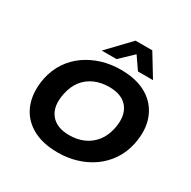

<svg xmlns="http://www.w3.org/2000/svg" viewBox="-203 -1141 1343 1350"><g transform="rotate(30 468.0 -466.5)"><path d="M437 11Q307 11 222 -40Q137 -91 103.5 -181.5Q70 -272 93 -391Q110 -470 151 -530.5Q192 -591 251 -632Q310 -673 381.5 -694.5Q453 -716 532 -716Q662 -716 746 -665.5Q830 -615 864.5 -525Q899 -435 875 -316Q858 -236 816.5 -175Q775 -114 716.5 -73Q658 -32 586.5 -10.5Q515 11 437 11ZM445 -135Q511 -135 563 -158.5Q615 -182 650.5 -227Q686 -272 700 -338Q722 -447 674.5 -508.5Q627 -570 522 -570Q457 -570 404.5 -547Q352 -524 317 -479.5Q282 -435 268 -368Q245 -259 293 -197Q341 -135 445 -135ZM347 -765 518 -944H654L763 -765H641L572 -865L467 -765Z"/></g></svg>

Font: Nunito Sans 7pt SemiExpanded ExtraBold
Style: Italic
Weight: 800
Width: 6
Italic angle: -9°
Designer: Vernon Adams
Foundry: Vernon Adams
Version: Version 3.101;gftools[0.9.27]